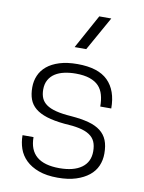

<svg xmlns="http://www.w3.org/2000/svg" viewBox="-88 -841 684 912"><g transform="rotate(10 254.0 -385.5)"><path d="M254 9Q200 9 162 -5Q124 -19 100 -42.5Q76 -66 65.5 -96.5Q55 -127 55 -161H108Q108 -37 254 -37Q323 -37 361 -64.5Q399 -92 399 -143Q399 -171 390.5 -190Q382 -209 363 -221.5Q344 -234 314 -240.5Q284 -247 242 -249Q190 -254 155.5 -265Q121 -276 100 -293.5Q79 -311 70 -335.5Q61 -360 61 -393Q61 -424 72.5 -450.5Q84 -477 107.5 -496.5Q131 -516 167.5 -527.5Q204 -539 254 -539Q354 -539 401 -492.5Q448 -446 448 -359H395Q395 -390 388 -415Q381 -440 365 -457Q349 -474 321.5 -483.5Q294 -493 254 -493Q225 -493 199.5 -487.5Q174 -482 155 -470Q136 -458 125 -438.5Q114 -419 114 -392Q114 -368 121.5 -350.5Q129 -333 146.5 -320.5Q164 -308 193.5 -300.5Q223 -293 267 -290Q317 -286 352 -276.5Q387 -267 409.5 -249.5Q432 -232 442.5 -206Q453 -180 453 -142Q453 -110 441 -82.5Q429 -55 404 -35Q379 -15 342 -3Q305 9 254 9ZM282 -616H226L316 -780H374Z"/></g></svg>

Font: Tanohe Sans Light
Style: Regular
Weight: 300
Designer: Village Type and Design LLC & Cristiano Sobral
Foundry: Cooper Hewitt Smithsonian Design Museum
Version: Version 1.00;September 29, 2021;FontCreator 13.0.0.2655 64-b